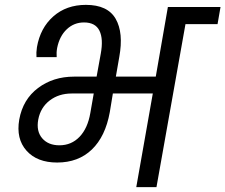

<svg xmlns="http://www.w3.org/2000/svg" viewBox="-20 -769 926 789"><path d="M224.1 -171.9Q273.4 -171.9 306.9 -206.8Q340.3 -241.7 351.1 -304.2L365.2 -384.8H274.9Q221.7 -384.8 184.1 -356Q146.5 -327.1 137.2 -277.8Q128.4 -230 153.3 -200.9Q178.2 -171.9 224.1 -171.9ZM214.8 -101.1Q132.3 -101.1 88.9 -149.9Q45.4 -198.7 59.1 -277.8Q74.2 -360.8 136.5 -407.5Q198.7 -454.1 284.2 -454.1H377L394 -547.9Q405.3 -608.9 388.7 -642.8Q372.1 -676.8 325.2 -676.8Q284.2 -676.8 254.4 -648.7Q224.6 -620.6 214.8 -571.8Q211.4 -553.2 212.9 -534.2H129.9Q128.4 -552.7 131.8 -575.2Q145.5 -654.3 199.2 -701.7Q252.9 -749 333 -749Q422.4 -749 455.3 -691.7Q488.3 -634.3 470.2 -535.2L456.1 -454.1H620.1L669.9 -740.2H886.2L874 -669.9H742.2L623 0H540L607.9 -384.8H443.8L431.2 -308.1Q413.1 -208 357.4 -154.5Q301.8 -101.1 214.8 -101.1Z"/></svg>

Font: SVN-Poppins
Style: Italic
Weight: 400
Italic angle: -10°
Designer: Ninad Kale (Devanagari), Jonny Pinhorn (Latin)
Foundry: Indian Type Foundry
Version: Version 3.002 2017